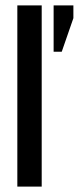

<svg xmlns="http://www.w3.org/2000/svg" viewBox="-20 -689 291 709"><path d="M134 0H44V-669H134ZM178 -669H251V-622L208 -498H178Z"/></svg>

Font: Teko Regular
Style: Regular
Weight: 400
Designer: Manushi Parikh, Jonny Pinhorn
Foundry: Indian Type Foundry
Version: Version 1.105;PS 1.0;hotconv 1.0.78;makeotf.lib2.5.61930; tt